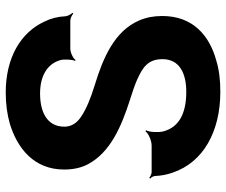

<svg xmlns="http://www.w3.org/2000/svg" viewBox="-78 -682 771 654"><g transform="rotate(-90 307.0 -355.5)"><path d="M321 -106C251 -106 201 -128 186 -184C182 -199 183 -233 190 -243L186 -245C180 -235 154 -224 138 -224H47C41 -224 31 -229 28 -232L25 -229C29 -226 34 -218 34 -212C35 -190 39 -170 46 -151C81 -49 184 10 321 10C360 10 396 6 428 -4C512 -27 579 -83 579 -188C579 -217 574 -243 564 -266C528 -350 438 -389 343 -418C297 -432 262 -447 238 -463C214 -478 202 -498 202 -521C202 -581 253 -604 315 -604C373 -604 416 -581 429 -534C432 -522 431 -494 426 -485L429 -483C435 -492 455 -501 468 -501H563C571 -501 583 -495 587 -491L590 -494C585 -498 579 -509 578 -518C577 -543 571 -567 560 -589C523 -670 437 -721 318 -721C279 -721 244 -716 212 -707C130 -682 56 -626 56 -522C56 -491 62 -464 74 -441C115 -364 203 -327 293 -298C322 -289 345 -281 363 -273C402 -255 432 -238 432 -187C432 -128 382 -106 321 -106Z"/></g></svg>

Font: Asimov
Style: Edge
Weight: 500
Designer: Google
Version: Version 2.000980: 2014